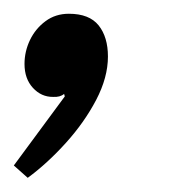

<svg xmlns="http://www.w3.org/2000/svg" viewBox="-40 -129 244 275"><path d="M-0.3 125.7 -20.2 108 52.8 9.1 51.8 5.5Q46.1 10.4 35.9 9.8Q19.1 9.9 7.1 -3.2Q-4.9 -16.3 -4.9 -37.4Q-4.9 -55.2 2.9 -71.6Q10.8 -88 25.1 -98.6Q39.4 -109.3 58.7 -109.3Q87.9 -109.3 101.3 -92.6Q114.6 -75.9 114.6 -48Q114.6 -18.2 97.8 14Q81 46.1 54.5 75.5Q28 104.9 -0.3 125.7Z"/></svg>

Font: Faustina Light
Style: Italic
Weight: 300
Italic angle: -8°
Designer: Alfonso Garcia
Foundry: http://www.omnibus-type.com
Version: Version 1.200